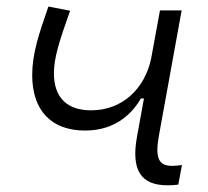

<svg xmlns="http://www.w3.org/2000/svg" viewBox="-20 -549 626 579"><path d="M236.8 -155.3C334 -155.3 382.8 -213.9 404.8 -252H414.1L393.1 -136.7C375 -36.6 404.3 9.8 484.9 9.8C495.6 9.8 507.3 9.3 517.6 7.8L528.8 -51.3C518.1 -49.8 507.8 -48.8 499 -48.8C455.6 -48.8 447.8 -76.2 459.5 -141.6L527.8 -517.6H462.4L436 -373.5C417 -281.2 348.6 -216.8 256.3 -216.3C180.7 -215.8 142.6 -256.3 142.6 -328.1C142.6 -373.5 157.7 -421.9 191.4 -516.6L126 -529.3C96.2 -444.3 77.1 -385.3 77.1 -322.8C77.1 -218.3 132.3 -155.3 236.8 -155.3Z"/></svg>

Font: Cascadia Mono NF Light
Style: Italic
Weight: 300
Italic angle: -10°
Monospace: yes
Designer: Aaron Bell
Foundry: Saja Typeworks
Version: Version 2404.023